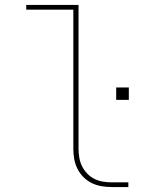

<svg xmlns="http://www.w3.org/2000/svg" viewBox="-20 -755 640 775"><path d="M431 0Q410 0 389.5 -3.5Q369 -7 350.5 -16Q332 -25 317 -40Q302 -55 292.5 -74Q283 -93 279.5 -113.5Q276 -134 276 -155V-716H86V-735H297V-155Q297 -137 300 -119Q303 -101 311 -84.5Q319 -68 332 -54.5Q345 -41 361 -33Q377 -25 395 -22Q413 -19 431 -19H498V0ZM449 -352V-402H500V-352Z"/></svg>

Font: Iosevka SS04 Thin Extended
Style: Regular
Weight: 100
Width: 7
Monospace: yes
Designer: Belleve Invis
Foundry: Belleve Invis
Version: Version 19.0.0; ttfautohint (v1.8.4)